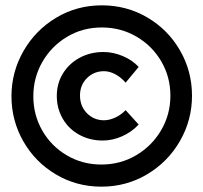

<svg xmlns="http://www.w3.org/2000/svg" viewBox="-20 -709 763 720"><path d="M700 -350Q700 -259 655 -180.5Q610 -102 532 -55.5Q454 -9 360 -9Q267 -9 189.5 -55Q112 -101 67.5 -179Q23 -257 23 -348Q23 -439 68 -517.5Q113 -596 190.5 -642.5Q268 -689 362 -689Q455 -689 532.5 -643.5Q610 -598 655 -520Q700 -442 700 -350ZM105 -348Q105 -278 138.5 -219.5Q172 -161 230.5 -126.5Q289 -92 360 -92Q432 -92 491 -127Q550 -162 584.5 -221Q619 -280 619 -350Q619 -420 585 -478.5Q551 -537 492 -571.5Q433 -606 362 -606Q290 -606 231.5 -571Q173 -536 139 -477Q105 -418 105 -348ZM370 -442Q332 -442 306 -416Q280 -390 280 -351Q280 -311 306 -284.5Q332 -258 370 -258Q390 -258 412 -268Q434 -278 451 -296L500 -242Q474 -214 438 -198Q402 -182 365 -182Q317 -182 277.5 -203.5Q238 -225 215.5 -263.5Q193 -302 193 -349Q193 -396 216 -433.5Q239 -471 279 -492.5Q319 -514 368 -514Q404 -514 440 -499Q476 -484 500 -458L451 -399Q434 -419 412.5 -430.5Q391 -442 370 -442Z"/></svg>

Font: Montserrat arm2
Style: Bold
Weight: 700
Designer: Julieta Ulanovsky
Foundry: Julieta Ulanovsky
Version: Version 6.000